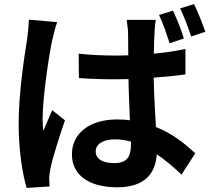

<svg xmlns="http://www.w3.org/2000/svg" viewBox="-20 -873 1040 937"><path d="M71 -271C71 -137 90 -24 110 44L222 37C221 23 221 6 220 -5C220 -15 223 -36 226 -50C237 -104 269 -204 297 -286L235 -335C221 -302 205 -269 192 -234C189 -254 188 -278 188 -297C188 -396 220 -612 235 -677C239 -695 251 -745 259 -765L121 -777C120 -746 116 -708 112 -680C100 -604 71 -420 71 -271ZM331 -120C331 -17 416 41 552 41C686 41 739 -26 745 -120C785 -94 824 -60 866 -21L933 -125C886 -168 825 -220 741 -253C737 -320 732 -399 730 -494C785 -498 837 -503 885 -510V-634C837 -624 785 -616 731 -611C731 -654 733 -691 734 -713C735 -734 737 -757 740 -776H598C601 -756 605 -727 605 -711C605 -689 606 -651 606 -603C583 -602 560 -602 537 -602C478 -602 421 -605 364 -611L365 -492C423 -488 480 -486 537 -486C560 -486 583 -487 607 -487C608 -418 612 -346 614 -286C594 -289 572 -290 550 -290C416 -290 331 -221 331 -120ZM447 -134C447 -170 484 -193 540 -193C567 -193 593 -189 619 -182V-166C619 -108 599 -77 538 -77C486 -77 447 -94 447 -134ZM756 -800C776 -760 793 -706 808 -662L877 -685C866 -724 843 -782 824 -821ZM859 -832C879 -792 898 -739 913 -695L982 -718C969 -756 946 -814 927 -853Z"/></svg>

Font: GenEiGothic-pro-Regular
Style: Bold
Weight: 700
Designer: Ryoko NISHIZUKA (kana & ideographs); Paul D. Hunt (Latin, Greek & Cyrillic); Wenlong ZHANG (bopomofo); Sandoll Communica
Foundry: Adobe Systems Incorporated; o_tamon
Version: Version 1.000.140830